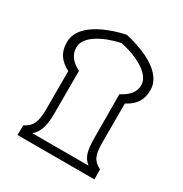

<svg xmlns="http://www.w3.org/2000/svg" viewBox="-162 -818 898 942"><g transform="rotate(30 286.5 -347.0)"><path d="M68 0H504L503 -56C459 -80 447 -103 447 -181V-397C499 -424 523 -460 523 -517C523 -611 404 -668 286 -694C173 -669 50 -613 50 -516C50 -458 76 -423 127 -396V-181C126 -103 113 -79 69 -55ZM127 -44C162 -76 172 -115 172 -187V-423C131 -444 103 -473 103 -517C103 -578 187 -625 285 -646C384 -625 472 -576 472 -515C472 -472 443 -445 401 -423L402 -186C402 -106 410 -72 445 -44Z"/></g></svg>

Font: Noto Sans Arabic Cond Light
Style: Regular
Weight: 300
Width: 3
Designer: Monotype Design Team, Nadine Chahine, Nizar Qandah and Khaled Hosny
Foundry: Monotype Imaging Inc.
Version: Version 2.012